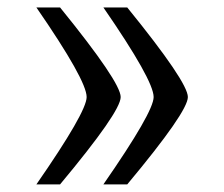

<svg xmlns="http://www.w3.org/2000/svg" viewBox="-20 -500 601 515"><path d="M321.3 -5.4H257.3Q392.1 -199.7 392.1 -239.7Q392.1 -284.7 257.3 -480H321.3Q483.9 -279.8 483.9 -239.7Q483.9 -200.2 321.3 -5.4ZM141.1 -5.4H77.6Q212.4 -199.7 212.4 -239.7Q212.4 -284.7 77.6 -480H141.1Q303.7 -279.8 303.7 -239.7Q303.7 -200.2 141.1 -5.4Z"/></svg>

Font: DimaThulth2
Style: Regular
Weight: 400
Designer: R.Balvardi
Foundry: R.Balvardi (R.Balvardi@gmail.com)
Version: Version 1.00;November 13, 2018;FontCreator 11.5.0.2427 64-bi